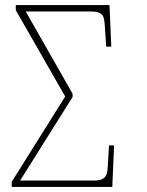

<svg xmlns="http://www.w3.org/2000/svg" viewBox="-20 -734 579 754"><path d="M26 0H421L428 -163H408L403 -76C401 -44 393 -25 350 -25H59L265 -353V-366L81 -689H332C388 -689 389 -672 392 -626L397 -551H417L410 -714H42V-694L236 -355L26 -20Z"/></svg>

Font: Noto Serif SemiCondensed Thin
Style: Regular
Weight: 100
Width: 4
Designer: Monotype Design Team
Foundry: Monotype Imaging Inc.
Version: Version 2.015